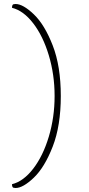

<svg xmlns="http://www.w3.org/2000/svg" viewBox="-20 -768 444 960"><path d="M40 153Q97 139 146 75.5Q195 12 224 -84.5Q253 -181 253 -288Q253 -395 224 -491.5Q195 -588 146 -651.5Q97 -715 40 -729Q40 -739 43 -743.5Q46 -748 58 -748Q95 -748 149 -696.5Q203 -645 243.5 -541Q284 -437 284 -288Q284 -139 243.5 -35Q203 69 149 120.5Q95 172 58 172Q46 172 43 167.5Q40 163 40 153Z"/></svg>

Font: Arima Madurai Thin
Style: Regular
Weight: 250
Designer: Joana Correia and Natanael Gama
Foundry: NDISCOVER
Version: Version 1.019; ttfautohint (v1.5) -l 7 -r 28 -G 50 -x 13 -D 